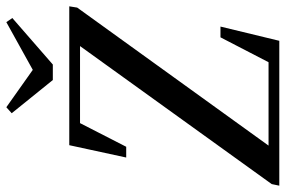

<svg xmlns="http://www.w3.org/2000/svg" viewBox="-175 -735 903 607"><g transform="rotate(-90 276.5 -431.5)"><path d="M-7 0 -2 -24 448 -649 436 -619 437 -630H302H160L200 -648L116 -484H82L121 -664H560L556 -639L106 -15L117 -45L116 -34H271H414L374 -16L462 -186H496L451 0ZM241 -863 378 -766H335L510 -863L523 -844L376 -716H327L222 -846Z"/></g></svg>

Font: Source Serif 4 48pt SemiBold
Style: Italic
Weight: 600
Italic angle: -12°
Designer: Frank Grießhammer
Foundry: Adobe Systems Incorporated
Version: Version 4.004;hotconv 1.0.116;makeotfexe 2.5.65601